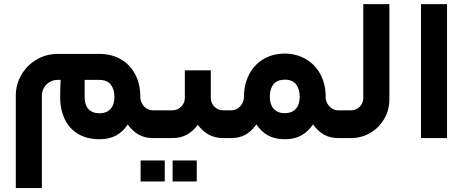

<svg xmlns="http://www.w3.org/2000/svg" viewBox="-20 -686 2319 954"><path d="M752.2 -137.9H739.4Q723.2 -137.9 708.9 -146.9Q694.6 -156 686.1 -171Q677.6 -186.1 677.1 -203Q677.2 -204.2 677.2 -206.3Q677.1 -268.6 651.8 -316.7Q626.5 -364.8 580.5 -391.4Q534.5 -418.1 474.9 -418.1H266.6Q209.7 -418.1 161.9 -390.1Q114.2 -362.1 86.3 -314.5Q58.5 -266.9 58.5 -210.5V248.6H188V-210.5Q188 -231.6 198.4 -249.8Q208.8 -267.9 226.9 -278.5Q245 -289.1 266.6 -289.1H281.4Q279 -255.6 279 -206.7Q278.6 -142.1 301.5 -94.3Q324.3 -46.6 368.4 -20.4Q412.6 5.8 474.5 5.8Q522.2 5.8 556.8 -12.8Q591.3 -31.4 614.6 -67.3Q637.4 -35.4 668 -17.7Q698.5 0 739.4 0H752.2ZM548.5 -206.3Q548.5 -173 536.6 -154.5Q524.6 -136 508.6 -129.6Q492.5 -123.2 474.5 -123.2Q447.9 -123.2 431.3 -134.1Q414.7 -144.9 407.4 -163.6Q400.2 -182.4 400.6 -205.9V-289.1H474.5Q513.5 -288.2 531 -265Q548.4 -241.7 548.5 -206.3Z M752.3 0H837Q877.9 0 909.2 -17.3Q940.5 -34.5 962.9 -66.1Q985.7 -34.5 1016.8 -17.3Q1047.9 0 1089.2 0H1116.5V-137.9H1089.2Q1072.6 -137.9 1058.3 -146.1Q1044 -154.4 1035.7 -168.5Q1027.4 -182.6 1027.4 -199.6V-336.7H898.4V-199.6Q898.4 -182.6 889.9 -168.5Q881.4 -154.4 867.3 -146.1Q853.2 -137.9 837 -137.9H752.3Q733.3 -121.1 726.4 -95Q719.5 -68.9 726.4 -42.8Q733.3 -16.7 752.3 0ZM798.6 215.8Q798.6 184.6 798.6 163.8Q798.6 142.6 798.6 111.2Q793.1 111.3 771.8 111.3Q750.6 111.3 716.8 111.3Q713.9 111.2 678.7 111.2Q678.7 142.6 678.7 163.8Q678.7 184.6 678.7 215.8Q703.9 215.8 719.5 215.8Q727.6 215.8 734.9 215.8Q746.8 215.8 759.7 215.8Q774.3 215.8 798.6 215.8ZM957.6 215.6Q957.6 184.3 957.6 163.5Q957.6 143 957.6 111.2Q952.1 111.2 930.8 111.2Q909.5 111.2 875.7 111.2Q872.9 111.2 837.7 111.2Q837.7 143 837.7 163.5Q837.7 184.3 837.7 215.6Q865.1 215.6 882.5 215.6Q899.8 215.6 918.6 215.6Q933.2 215.6 957.6 215.6Z M1395.2 -123.7Q1369 -123.7 1352.4 -134.7Q1335.7 -145.6 1328.1 -164.3Q1320.4 -183 1320.8 -207Q1321.2 -246.8 1339.7 -268.3Q1358.2 -289.9 1395.2 -290.2Q1434.2 -289.9 1451.6 -266.3Q1469 -242.8 1469.1 -207.4Q1469.3 -173 1456.8 -154.4Q1444.3 -135.8 1428.4 -129.7Q1412.5 -123.7 1395.2 -123.7ZM1597.8 -202.8Q1598.3 -203.8 1598.3 -206.9Q1597.8 -268.4 1572.2 -316.5Q1546.7 -364.5 1500.7 -391.7Q1454.7 -419 1395.6 -419.8Q1332.1 -419.4 1286.3 -390.6Q1240.4 -361.9 1216.5 -313.6Q1192.6 -265.3 1192.2 -207.3Q1192.2 -206.4 1191.8 -203.3Q1191.8 -203.3 1192.3 -203.2Q1191.6 -177.6 1173.6 -157.8Q1155.7 -138.1 1130 -137.9H1117.1Q1098.5 -121.1 1091.7 -95Q1084.8 -68.9 1091.7 -42.6Q1098.5 -16.3 1117.1 0H1130Q1170.9 0 1200.9 -17.6Q1231 -35.1 1254.1 -67.8Q1277.5 -31.9 1311.7 -13Q1345.9 5.8 1395.2 5.8Q1443.1 5.8 1477.3 -13.1Q1511.4 -32 1535.2 -67.9Q1558.4 -35.5 1588.8 -17.7Q1619.2 0 1660.1 0H1672.9V-137.9H1660.1Q1643.4 -137.9 1629.3 -147Q1615.2 -156.1 1606.7 -171.2Q1598.2 -186.3 1597.8 -202.8Z M1671.9 0H1724.2Q1776.1 0 1819.9 -25.7Q1863.6 -51.5 1889.1 -95.2Q1914.7 -138.9 1914.7 -190.5V-665.5H1785.1V-199.6Q1785.1 -182.6 1776.9 -168.5Q1768.6 -154.4 1754.7 -146.1Q1740.8 -137.9 1724.2 -137.9H1671.9Q1652.8 -121.1 1645.9 -95Q1639 -68.9 1645.9 -42.8Q1652.8 -16.7 1671.9 0Z M2071.7 0H2201.2V-665.5H2071.7Z"/></svg>

Font: Arad-FD-VF Thin
Style: Regular
Weight: 100
Designer: Mohammad Darvishi
Version: Version 1.010;September 21, 2024;FontCreator 15.0.0.2992 64-